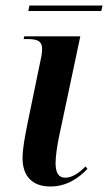

<svg xmlns="http://www.w3.org/2000/svg" viewBox="-20 -668 393 698"><path d="M83 -628H348L353 -648H87ZM163 10C224 10 267 -22 298 -54L291 -63C269 -41 244 -22 217 -22C192 -22 182 -41 182 -76C182 -99 188 -140 195 -173L272 -536H68L66 -526H80C119 -526 133 -517 133 -490C133 -478 131 -463 127 -447L80 -219C70 -169 62 -127 62 -93C62 -27 98 10 163 10Z"/></svg>

Font: Noto Serif Display SemiCondensed SemiBold
Style: Italic
Weight: 600
Width: 4
Italic angle: -12°
Designer: Monotype Design Team
Foundry: Monotype Imaging Inc.
Version: Version 2.009